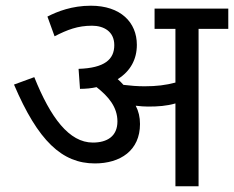

<svg xmlns="http://www.w3.org/2000/svg" viewBox="-20 -652 819 672"><path d="M470 -218C470 -242 465 -263 455 -282C471 -280 486 -279 498 -279C533 -279 563 -281 594 -290V0H675V-551H779V-622H521V-551H594V-363C560 -354 528 -350 486 -350C461 -350 436 -352 412 -355C406 -362 399 -369 392 -375C437 -403 459 -445 459 -495C459 -574 402 -632 298 -632C232 -632 181 -612 146 -594L171 -525C216 -548 252 -562 302 -562C343 -562 380 -542 380 -494C380 -444 346 -414 255 -411L260 -341C281 -341 300 -343 318 -347C360 -314 391 -277 391 -227C391 -175 355 -153 305 -153C222 -153 157 -240 100 -382L29 -356C113 -159 197 -80 312 -80C401 -80 470 -125 470 -218Z"/></svg>

Font: Noto Sans Devanagari UI
Style: Regular
Weight: 400
Designer: Jelle Bosma - Monotype Design Team
Foundry: Monotype Imaging Inc.
Version: Version 2.003